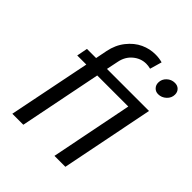

<svg xmlns="http://www.w3.org/2000/svg" viewBox="-210 -895 1025 1025"><g transform="rotate(45 302.0 -382.5)"><path d="M423 -757.5 403.5 -690Q386 -694.5 370.5 -694.5Q330 -694.5 297.2 -667.2Q264.5 -640 255.5 -594.5L241.5 -526.5H559L454 0H371.5L464 -465H229.5L136.5 0H53.5L147 -465H78.5L90.5 -526.5H159.5L172.5 -592.5Q183.5 -647.5 215.2 -687.5Q247 -727.5 287.5 -746.2Q328 -765 372 -764.5Q398 -764.5 423 -757.5ZM551 -730.5Q571 -730.5 583.2 -718.2Q595.5 -706 595.5 -686.5Q595.5 -661 575.8 -642.5Q556 -624 530 -624Q511 -624 498.8 -636.8Q486.5 -649.5 486.5 -668.5Q486.5 -694.5 505.8 -712.5Q525 -730.5 551 -730.5Z"/></g></svg>

Font: Argentum Sans Light
Style: Italic
Weight: 300
Italic angle: -11.3°
Designer: Julieta Ulanovsky (font), Owen Earl (portions from Jones font), Cristiano Sobral (main changes and remaster)
Foundry: Julieta Ulanovsky (font), Owen Earl (portions from Jones font), Cristiano Sobral (main changes and remaster)
Version: Version 3.127